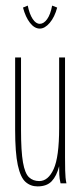

<svg xmlns="http://www.w3.org/2000/svg" viewBox="-20 -654 290 685"><path d="M114 11Q89 11 71 -5Q53 -21 43.5 -65Q34 -109 34 -191V-449H55V-191Q55 -114 62 -74.5Q69 -35 83.5 -21.5Q98 -8 120 -8Q152 -8 171.5 -51Q191 -94 191 -197V-449H212V-92Q212 -74 212.5 -46Q213 -18 217 0H196Q192 -17 191.5 -31Q191 -45 191 -61Q182 -26 164.5 -7.5Q147 11 114 11ZM166 -634 184 -627Q175 -593 157.5 -572.5Q140 -552 122 -552Q103 -552 87 -572.5Q71 -593 62 -627L79 -634Q85 -604 96.5 -586.5Q108 -569 122 -569Q136 -569 148 -585.5Q160 -602 166 -634Z"/></svg>

Font: Inconsolata UltraCondensed ExtraLight
Style: Regular
Weight: 200
Width: 1
Monospace: yes
Designer: Raph Levien, Cyreal, Brenton Simpson
Foundry: Raph Levien, Cyreal, Google
Version: Version 3.100; ttfautohint (v1.8.4.7-5d5b)